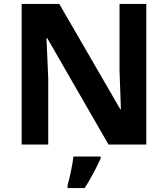

<svg xmlns="http://www.w3.org/2000/svg" viewBox="-20 -827 853 975"><path d="M723 -93V-807H587V-469C589 -403 592 -338 594 -272H591L281 -807H90V-93H225V-429C222 -497 219 -565 216 -633H220L531 -93ZM491 -22V-32H353C348 11 334 76 323 115V128H410C444 75 471 22 491 -22Z"/></svg>

Font: Noto Sans Kannada UI
Style: Bold
Weight: 700
Designer: Jelle Bosma - Monotype Design Team
Foundry: Monotype Imaging Inc.
Version: Version 2.005